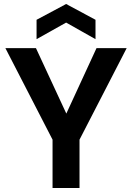

<svg xmlns="http://www.w3.org/2000/svg" viewBox="-20 -941 661 961"><path d="M243 0V-242L7 -700H160L315 -366H309L463 -700H614L378 -242V0ZM163 -745V-842L311 -921L458 -842V-745L311 -828Z"/></svg>

Font: DM Sans 36pt
Style: Bold
Weight: 700
Version: Version 4.004;gftools[0.9.30]